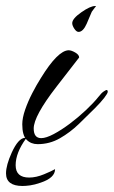

<svg xmlns="http://www.w3.org/2000/svg" viewBox="-89 -468 378 638"><path d="M36 11Q14 11 -0.5 -3.5Q-15 -18 -15 -55Q-15 -76 -5.5 -103.5Q4 -131 18.5 -159Q33 -187 47 -209Q103 -300 139 -301Q148 -301 161 -293.5Q174 -286 174 -277Q174 -277 98 -179Q23 -82 23 -41Q23 -9 48 -9Q64 -9 89.5 -22.5Q115 -36 143 -57Q171 -78 196.5 -102Q222 -126 238 -146Q248 -159 255.5 -164Q263 -169 265 -169Q269 -169 269 -163Q269 -158 257.5 -143Q246 -128 226 -108Q202 -84 173 -56Q144 -28 110 -8.5Q76 11 36 11ZM172 -362Q165 -362 158 -372.5Q151 -383 151 -391Q151 -406 181 -427Q211 -448 227 -448Q229 -448 230 -447Q229 -447 216 -429L199 -389Q187 -362 172 -362ZM94 94Q94 123 46 139Q26 146 11 148Q-4 150 -14 150Q-69 150 -69 108Q-69 81 -50 39Q-28 -9 -6 -10L-3 -7Q-37 40 -37 81Q-37 122 8 122Q31 122 57.5 111Q84 100 94 94Z"/></svg>

Font: Alex Brush
Style: Regular
Weight: 400
Designer: Robert E. Leuschke
Foundry: Robert E. Leuschke
Version: Version 1.111; ttfautohint (v1.8.4.7-5d5b)